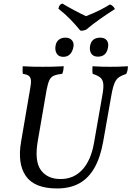

<svg xmlns="http://www.w3.org/2000/svg" viewBox="-20 -1052 740 1081"><path d="M301 9Q174 9 125.5 -61Q77 -131 99 -256L150 -554Q156 -585 154 -601.5Q152 -618 141.5 -625.5Q131 -633 109 -636Q107 -645 107 -656Q107 -667 108 -679Q143 -677 166.5 -676.5Q190 -676 219 -676Q251 -676 276.5 -676.5Q302 -677 339 -679Q338 -667 336.5 -657Q335 -647 330 -636Q299 -633 282.5 -625.5Q266 -618 257.5 -599.5Q249 -581 242 -544L193 -260Q173 -145 210 -94.5Q247 -44 321 -44Q395 -44 443.5 -96.5Q492 -149 509 -246L556 -514Q564 -557 561.5 -580Q559 -603 545 -615Q531 -627 502 -636Q500 -647 500 -657.5Q500 -668 501 -679Q533 -677 556 -676.5Q579 -676 600 -676Q624 -676 645 -676.5Q666 -677 700 -679Q700 -667 698 -657Q696 -647 691 -636Q670 -629 656 -621Q642 -613 633 -599.5Q624 -586 617.5 -563Q611 -540 605 -504L561 -255Q545 -165 511.5 -106.5Q478 -48 426 -19.5Q374 9 301 9ZM336 -732Q311 -732 299.5 -750Q288 -768 293 -796Q297 -817 311.5 -828.5Q326 -840 348 -840Q374 -840 386.5 -823.5Q399 -807 392 -781Q379 -732 336 -732ZM531 -733Q506 -733 494.5 -749.5Q483 -766 487 -793Q495 -840 545 -840Q569 -840 581 -825Q593 -810 588 -784Q579 -733 531 -733ZM432 -880Q408 -910 376.5 -942.5Q345 -975 309 -1003Q311 -1015 316 -1022Q321 -1029 331 -1032Q363 -1013 398.5 -994Q434 -975 464 -961Q506 -977 539 -993.5Q572 -1010 599 -1027Q608 -1024 615.5 -1017Q623 -1010 627 -1001Q589 -977 546 -947Q503 -917 465 -885Q445 -877 432 -880Z"/></svg>

Font: Vollkorn
Style: Italic
Weight: 400
Italic angle: -11°
Designer: Friedrich Althausen
Foundry: Friedrich Althausen
Version: Version 5.001